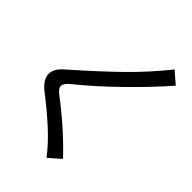

<svg xmlns="http://www.w3.org/2000/svg" viewBox="-93 -899 1080 1080"><g transform="rotate(-45 447.0 -359.5)"><path d="M392 -509Q367 -539 347 -539Q326 -539 302 -506Q251 -438 189 -368Q127 -298 65 -240L4 -310Q68 -359 130 -426.5Q192 -494 258 -580Q302 -636 347 -636Q387 -636 427 -590Q558 -441 656.5 -340.5Q755 -240 865 -152L805 -83Q707 -168 592.5 -285Q478 -402 392 -509Z"/></g></svg>

Font: Kakao Big Sans
Style: Regular
Weight: 400
Designer: Park Young-rak; Lee Sang-min; Kim Jung-jin; Min Bon; Park Min-gyu;
Foundry: Kakao Corporation
Version: Version 2.003